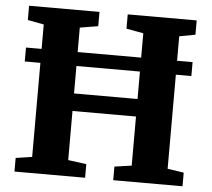

<svg xmlns="http://www.w3.org/2000/svg" viewBox="-52 -800 945 857"><g transform="rotate(5 420.0 -371.5)"><path d="M116.5 -72V-665.5L44 -679V-743H359.5V-679L278 -665.5V-370.5H562.5V-665L486 -679V-743H795V-679L723.5 -665.5V-72L796.5 -61V0H486V-61L562.5 -72V-292H278V-72L360 -61V0H43.5V-61ZM793 -556V-493.5H46.5V-556Z"/></g></svg>

Font: Merriweather 24pt ExtraBold
Style: Regular
Weight: 800
Version: Version 2.100